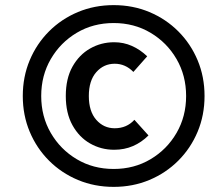

<svg xmlns="http://www.w3.org/2000/svg" viewBox="-20 -720 861 750"><path d="M424 10Q349 10 284.5 -17Q220 -44 171.5 -92.5Q123 -141 96 -205.5Q69 -270 69 -345Q69 -420 96 -484.5Q123 -549 171.5 -597.5Q220 -646 284.5 -673Q349 -700 424 -700Q499 -700 563.5 -673Q628 -646 676.5 -597.5Q725 -549 752 -484.5Q779 -420 779 -345Q779 -270 752 -205.5Q725 -141 676.5 -92.5Q628 -44 563.5 -17Q499 10 424 10ZM424 -60Q504 -60 568 -98Q632 -136 669.5 -200.5Q707 -265 707 -345Q707 -425 669.5 -489.5Q632 -554 568 -592Q504 -630 424 -630Q344 -630 280 -592Q216 -554 178.5 -489.5Q141 -425 141 -345Q141 -265 178.5 -200.5Q216 -136 280 -98Q344 -60 424 -60ZM237 -345Q237 -413 263 -459.5Q289 -506 332 -530.5Q375 -555 426 -555Q463 -555 495.5 -540.5Q528 -526 555 -500L501 -439Q470 -471 428 -471Q385 -471 356 -438Q327 -405 327 -345Q327 -285 356 -252Q385 -219 428 -219Q475 -219 505 -252L560 -191Q533 -164 499.5 -149.5Q466 -135 426 -135Q375 -135 332 -159.5Q289 -184 263 -231Q237 -278 237 -345Z"/></svg>

Font: Radio Canada Condensed Medium
Style: Italic
Weight: 500
Width: 3
Italic angle: -12°
Designer: Charles Daoud, Etienne Aubert Bonn, Alexandre Saumier Demers, Jacques Le Bailly
Foundry: Radio-Canada
Version: Version 2.104; ttfautohint (v1.8.4.7-5d5b);gftools[0.9.28.de